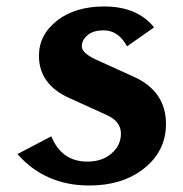

<svg xmlns="http://www.w3.org/2000/svg" viewBox="-20 -567 570 597"><path d="M257.3 9.8Q120.6 9.8 34.2 -87.9L139.6 -143.1Q171.4 -64.5 252 -64.5Q302.7 -64.5 333 -95.7Q356 -119.1 356 -151.9Q356 -189.5 311.5 -209.5L194.3 -262.7Q101.1 -305.2 101.1 -393.6Q101.1 -459.5 158.7 -503.9Q214.8 -546.9 304.2 -546.9Q406.7 -546.9 459 -481.9L375 -422.9Q348.1 -472.7 302.2 -472.7Q271.5 -472.7 253.9 -459Q234.4 -443.4 234.4 -422.9Q234.4 -401.4 281.2 -380.4L395.5 -328.6Q496.1 -283.2 496.1 -181.6Q496.1 -92.8 419.9 -37.1Q355.5 9.8 257.3 9.8Z"/></svg>

Font: Klaudia
Style: Bold
Weight: 700
Designer: Wojciech Kalinowski "wmk69" (wmk69@o2.pl)
Foundry: Wojciech Kalinowski "wmk69" (wmk69@o2.pl)
Version: Version 3.1.0; 2021-05-10